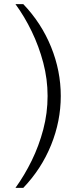

<svg xmlns="http://www.w3.org/2000/svg" viewBox="-20 -755 394 932"><path d="M93 -735Q181 -643 228 -527Q275 -411 275 -289Q275 -167 228 -51Q181 65 93 157H55Q99 96 134 24.5Q169 -47 190 -126.5Q211 -206 211 -289Q211 -371 190 -450.5Q169 -530 134 -602.5Q99 -675 55 -735Z"/></svg>

Font: Archivo SemiBold ExtraLight
Style: Regular
Weight: 250
Version: Version 2.001